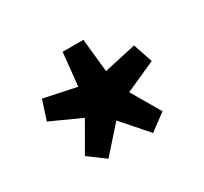

<svg xmlns="http://www.w3.org/2000/svg" viewBox="-85 -828 621 585"><g transform="rotate(-30 225.5 -536.0)"><path d="M147 -360 89 -403 147 -504 41 -552 63 -620 177 -596 189 -712H262L274 -595L387 -620L410 -552L303 -504L362 -403L304 -360L226 -449Z"/></g></svg>

Font: Assistant
Style: Bold
Weight: 700
Designer: Hebrew By Ben Nathan, Latin by Paul Hunt
Version: Version 3.000